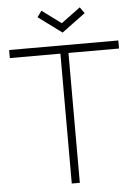

<svg xmlns="http://www.w3.org/2000/svg" viewBox="-62 -994 739 1040"><g transform="rotate(-5 307.5 -473.5)"><path d="M435.4 -913.5 411.5 -946.9 307.3 -869.8 203.1 -946.9 179.2 -913.5 307.3 -818.8ZM604.2 -750H10.4V-706.2H285.4V0H329.2V-706.2H604.2Z"/></g></svg>

Font: Manrope3 Thin
Style: Regular
Weight: 100
Width: 4
Designer: Mikhail Sharanda
Foundry: Mikhail Sharanda
Version: Version 3.000;PS 003.000;hotconv 1.0.88;makeotf.lib2.5.64775